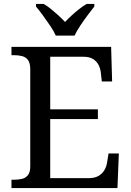

<svg xmlns="http://www.w3.org/2000/svg" viewBox="-20 -951 663 971"><path d="M38 0V-42H51Q73 -42 91.5 -46.5Q110 -51 121.5 -65.5Q133 -80 133 -109V-600Q133 -632 122 -647Q111 -662 92.5 -667Q74 -672 51 -672H38V-714H542L547 -539H495L490 -582Q488 -604 478.5 -622.5Q469 -641 450.5 -652.5Q432 -664 402 -664H234V-398H475V-349H234V-50H427Q459 -50 478.5 -61.5Q498 -73 508.5 -91.5Q519 -110 522 -132L529 -175H581L574 0ZM262 -771Q252 -794 234 -820.5Q216 -847 197 -873Q178 -899 162 -918V-931H201Q220 -920 239 -904.5Q258 -889 276 -872.5Q294 -856 309 -840Q324 -856 342 -872.5Q360 -889 379.5 -904.5Q399 -920 418 -931H457V-918Q442 -899 422.5 -873Q403 -847 385.5 -820.5Q368 -794 357 -771Z"/></svg>

Font: Noto Serif Thai
Style: Regular
Weight: 400
Designer: Monotype Design Team
Foundry: Monotype Imaging Inc.
Version: Version 2.001